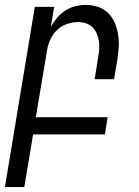

<svg xmlns="http://www.w3.org/2000/svg" viewBox="-48 -548 568 783"><path d="M-28 215 94 -520H173L159 -438Q170 -458 184.5 -475Q199 -492 218 -504.5Q237 -517 258.5 -522.5Q280 -528 301 -528Q327 -528 351.5 -520Q376 -512 393.5 -494.5Q411 -477 420.5 -454Q430 -431 434 -405.5Q438 -380 436 -353.5Q434 -327 430 -301L417 -225H338L352 -312Q355 -329 356.5 -346Q358 -363 355.5 -379.5Q353 -396 346.5 -411Q340 -426 329 -437Q318 -448 302.5 -453Q287 -458 270 -458Q247 -458 223.5 -449.5Q200 -441 182.5 -423.5Q165 -406 155.5 -383Q146 -360 143 -337L98 -70H391L380 0H87L51 215Z"/></svg>

Font: Iosevka Fixed
Style: Italic
Weight: 400
Italic angle: -9°
Monospace: yes
Designer: Belleve Invis
Foundry: Belleve Invis
Version: Version 33.2.4